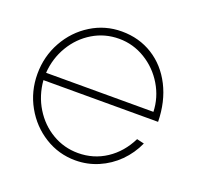

<svg xmlns="http://www.w3.org/2000/svg" viewBox="-99 -619 757 738"><g transform="rotate(20 279.5 -250.5)"><path d="M280 13Q212 13 154.8 -22.5Q97.5 -58 63.8 -118.2Q30 -178.5 30 -250Q30 -322 63.8 -382.5Q97.5 -443 154.8 -478.5Q212 -514 280 -514Q351 -514 407 -479Q463 -444 495.2 -380.8Q527.5 -317.5 529 -235H60Q65 -173.5 95.5 -123.8Q126 -74 174.5 -45.5Q223 -17 280 -17Q343.5 -17 394.8 -50.8Q446 -84.5 476 -145L506 -138Q486 -93.5 451.8 -59.2Q417.5 -25 373.2 -6Q329 13 280 13ZM499 -265Q497 -323 467 -373.2Q437 -423.5 387.2 -453.8Q337.5 -484 280 -484Q221.5 -484 172.8 -454.8Q124 -425.5 94 -375.2Q64 -325 60 -265Z"/></g></svg>

Font: Urbanist
Style: Regular
Weight: 400
Designer: Corey Hu
Foundry: Corey Hu
Version: Version 1.2; befe77262ef67d88f1d94aa3d2e49ef1327b4483